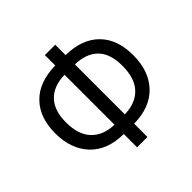

<svg xmlns="http://www.w3.org/2000/svg" viewBox="-181 -889 1063 1063"><g transform="rotate(-45 351.0 -357.0)"><path d="M392 -637Q519 -635 588 -565.5Q657 -496 657 -372Q657 -248 588 -175Q519 -102 392 -100V4H311V-100Q184 -101 114.5 -174.5Q45 -248 45 -372Q45 -493 113 -563.5Q181 -634 311 -637V-718H392ZM130 -372Q130 -275 178 -225Q226 -175 311 -173V-564Q224 -562 177 -513.5Q130 -465 130 -372ZM392 -173Q478 -175 525.5 -225Q573 -275 573 -373Q573 -467 526.5 -514.5Q480 -562 392 -564Z"/></g></svg>

Font: Noto Sans Armenian Narrow
Style: Regular
Weight: 400
Width: 4
Designer: Monotype Design team
Foundry: Monotype Imaging Inc.
Version: Version 1.000